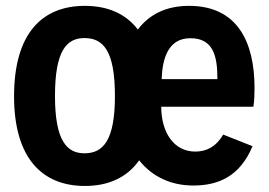

<svg xmlns="http://www.w3.org/2000/svg" viewBox="-20 -613 904 646"><path d="M836.4 -316.9C836.4 -470.2 779.8 -593.3 616.2 -593.3C537.6 -593.3 481.4 -563.5 443.8 -513.7C402.3 -567.9 340.8 -593.3 265.6 -593.3C121.1 -593.3 27.3 -500 27.3 -289.1C27.3 -82 121.1 12.7 265.6 12.7C343.8 12.7 407.2 -15.1 448.2 -73.7C491.7 -19 554.2 11.2 630.4 11.2C713.9 11.2 787.1 -19 829.6 -121.1L731 -160.2C708 -120.6 676.3 -103 636.7 -103C565.4 -103 522.5 -167 522.5 -253.9H832.5C835.9 -272.9 836.4 -300.8 836.4 -316.9ZM264.2 -97.2C204.6 -97.2 165 -140.1 165 -290C165 -443.4 204.6 -484.9 264.2 -484.9C326.7 -484.9 366.7 -443.4 366.7 -290C366.7 -140.1 326.7 -97.2 264.2 -97.2ZM620.6 -484.4C696.3 -484.4 711.9 -426.3 711.4 -346.7H523.9C526.4 -417.5 546.4 -484.4 620.6 -484.4Z"/></svg>

Font: Decalotype SemiBold
Style: Regular
Weight: 600
Designer: Alfredo Marco Pradil
Foundry: Alfredo Marco Pradil
Version: Version 1.0